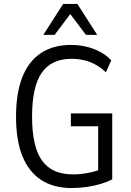

<svg xmlns="http://www.w3.org/2000/svg" viewBox="-20 -941 663 970"><path d="M343 9Q251 9 188.5 -31.5Q126 -72 93.5 -151.5Q61 -231 61 -351Q61 -470 92.5 -550.5Q124 -631 186.5 -672.5Q249 -714 338 -714Q380 -714 417 -705Q454 -696 486 -679Q518 -662 542 -636L515 -576Q478 -611 435 -627.5Q392 -644 342 -644Q240 -644 191 -573.5Q142 -503 142 -352Q142 -199 192.5 -129.5Q243 -60 348 -60Q388 -60 427.5 -68Q467 -76 502 -90L476 -54V-303H338V-368H547V-35Q523 -22 489.5 -12Q456 -2 418 3.5Q380 9 343 9ZM199 -765 299 -921H371L471 -765H414L335 -870L256 -765Z"/></svg>

Font: Nunito Sans 10pt Condensed
Style: Regular
Weight: 400
Width: 3
Designer: Vernon Adams
Foundry: Vernon Adams
Version: Version 3.101;gftools[0.9.27]